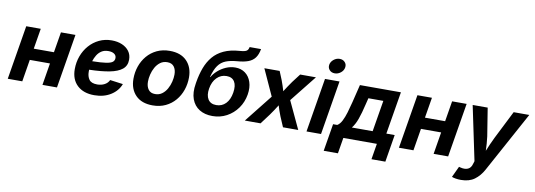

<svg xmlns="http://www.w3.org/2000/svg" viewBox="-69 -1234 5321 1908"><g transform="rotate(10 2592.0 -280.0)"><path d="M254.4 -545.9 220.2 -339.4H423.8L458 -545.9H604.5L514.2 0H367.7L404.3 -222.7H200.7L164.1 0H17.6L107.9 -545.9Z M891.6 11.7Q782.2 11.7 719.5 -47.1Q656.7 -106 656.7 -210.9Q656.7 -279.8 679.4 -341.8Q702.1 -403.8 744.1 -451.9Q786.1 -500 843.8 -527.6Q901.4 -555.2 970.7 -555.2Q1028.3 -555.2 1074 -535.9Q1119.6 -516.6 1146 -481Q1172.4 -445.3 1172.4 -396Q1172.4 -334.5 1129.4 -299.3Q1086.4 -264.2 1002.9 -248Q919.4 -231.9 798.3 -229Q797.9 -218.3 797.9 -208.5Q797.9 -161.6 820.3 -130.1Q842.8 -98.6 902.3 -98.6Q943.8 -98.6 976.1 -116Q1008.3 -133.3 1022 -164.1L1153.3 -146.5Q1126.5 -75.2 1056.9 -31.7Q987.3 11.7 891.6 11.7ZM813.5 -317.4Q903.3 -318.8 951.4 -326.2Q999.5 -333.5 1017.8 -348.4Q1036.1 -363.3 1036.1 -388.7Q1036.1 -414.6 1014.6 -429.7Q993.2 -444.8 955.6 -444.8Q915 -444.8 887 -426.8Q858.9 -408.7 841.1 -379.4Q823.2 -350.1 813.5 -317.4Z M1480 10.7Q1369.1 10.7 1308.3 -51.5Q1247.6 -113.8 1247.6 -217.3Q1247.6 -283.2 1268.3 -343.3Q1289.1 -403.3 1329.1 -450.7Q1369.1 -498 1426.5 -525.4Q1483.9 -552.7 1557.1 -552.7Q1667.5 -552.7 1728.3 -490.5Q1789.1 -428.2 1789.1 -324.7Q1789.1 -258.8 1768.3 -198.5Q1747.6 -138.2 1707.5 -91.1Q1667.5 -43.9 1610.1 -16.6Q1552.7 10.7 1480 10.7ZM1484.9 -104.5Q1525.9 -104.5 1555.4 -126.5Q1585 -148.4 1604.2 -182.9Q1623.5 -217.3 1632.8 -256.1Q1642.1 -294.9 1642.1 -328.6Q1642.1 -377.9 1619.6 -407.7Q1597.2 -437.5 1551.8 -437.5Q1510.7 -437.5 1481.2 -415.8Q1451.7 -394 1432.4 -359.9Q1413.1 -325.7 1403.8 -286.9Q1394.5 -248 1394.5 -213.9Q1394.5 -165 1417 -134.8Q1439.5 -104.5 1484.9 -104.5Z M2083.5 11.7Q2006.3 11.7 1951.9 -22Q1897.5 -55.7 1873.8 -120.1Q1850.1 -184.6 1865.7 -276.4L1868.2 -292.5Q1881.3 -372.1 1906.2 -438.7Q1931.2 -505.4 1973.4 -555.7Q2015.6 -606 2080.8 -636.2Q2146 -666.5 2239.7 -672.9Q2275.4 -675.3 2293.7 -681.4Q2312 -687.5 2319.3 -698.7Q2326.7 -710 2330.1 -727.5H2445.3Q2435.5 -671.4 2410.6 -637.9Q2385.7 -604.5 2342 -588.4Q2298.3 -572.3 2231.4 -567.4Q2164.6 -562 2118.9 -543.9Q2073.2 -525.9 2043.2 -483.9Q2013.2 -441.9 1993.7 -366.2H1997.6Q2017.1 -401.4 2052.5 -432.6Q2087.9 -463.9 2132.8 -483.4Q2177.7 -502.9 2226.6 -502.9Q2284.7 -502.9 2326.4 -472.2Q2368.2 -441.4 2386.5 -386.2Q2404.8 -331.1 2393.1 -259.3Q2379.9 -181.2 2336.2 -119.9Q2292.5 -58.6 2227.1 -23.4Q2161.6 11.7 2083.5 11.7ZM2103 -102.1Q2159.7 -102.1 2198.2 -141.6Q2236.8 -181.2 2248.5 -253.4Q2260.3 -325.2 2235.8 -364.7Q2211.4 -404.3 2155.3 -404.3Q2098.1 -404.3 2057.4 -363.3Q2016.6 -322.3 2004.9 -251.5Q1993.7 -183.1 2019.3 -142.6Q2044.9 -102.1 2103 -102.1Z M2409.7 0 2631.8 -280.3 2510.7 -545.9H2665L2700.2 -460Q2710.9 -432.6 2719.2 -406Q2727.5 -379.4 2735.4 -353.5Q2752 -379.4 2769.3 -406Q2786.6 -432.6 2806.6 -460L2872.1 -545.9H3031.2L2818.4 -278.3L2948.7 0H2794.9L2751 -103Q2740.2 -129.4 2731.4 -155.8Q2722.7 -182.1 2714.8 -207.5Q2698.7 -182.1 2681.9 -155.8Q2665 -129.4 2645.5 -103L2568.4 0Z M3032.2 0 3122.6 -545.9H3269L3178.7 0ZM3207.5 -617.2Q3174.3 -617.2 3154.5 -639.2Q3134.8 -661.1 3139.6 -692.4Q3145 -723.6 3172.4 -745.6Q3199.7 -767.6 3232.4 -767.6Q3265.6 -767.6 3285.6 -745.6Q3305.7 -723.6 3300.3 -692.4Q3295.4 -661.1 3268.1 -639.2Q3240.7 -617.2 3207.5 -617.2Z M3233.9 159.7 3279.8 -116.7H3321.8Q3348.6 -132.8 3367.7 -170.2Q3386.7 -207.5 3401.9 -258.3Q3417 -309.1 3430.7 -364.3L3475.1 -545.9H3888.7L3817.4 -116.7H3901.4L3856 159.7H3715.8L3742.2 0H3403.8L3377.4 159.7ZM3469.2 -116.7H3679.2L3731.4 -431.6H3580.6L3564 -364.3Q3543.5 -276.4 3521.7 -215.6Q3500 -154.8 3469.2 -116.7Z M4201.7 -545.9 4167.5 -339.4H4371.1L4405.3 -545.9H4551.8L4461.4 0H4314.9L4351.6 -222.7H4147.9L4111.3 0H3964.8L4055.2 -545.9Z M4534.2 193.4 4585.9 83 4602.5 87.4Q4646 98.6 4676.8 85Q4707.5 71.3 4718.3 30.8L4727.5 1.5L4612.8 -545.9H4764.2L4809.6 -262.7Q4814.5 -227.1 4816.7 -191.7Q4818.8 -156.2 4820.3 -120.1Q4835.4 -156.7 4850.8 -192.1Q4866.2 -227.5 4883.8 -262.7L5026.4 -545.9H5184.1L4851.1 64.5Q4815.4 130.4 4762.2 169.2Q4709 208 4626.5 208Q4598.6 208 4573.7 203.9Q4548.8 199.7 4534.2 193.4Z"/></g></svg>

Font: Inter
Style: Bold Italic
Weight: 700
Italic angle: -9.39999°
Designer: Rasmus Andersson
Foundry: rsms
Version: Version 4.001;git-9221beed3